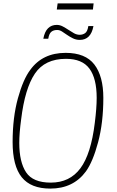

<svg xmlns="http://www.w3.org/2000/svg" viewBox="-20 -1098 689 1126"><path d="M525 -1042H313L318 -1078H529ZM448 -864Q426 -864 407 -873.5Q388 -883 373 -893.5Q358 -904 344 -913Q330 -922 317 -922H313Q294 -922 281 -911.5Q268 -901 263 -871H234Q242 -913 262 -932.5Q282 -952 313 -952Q331 -952 348 -943Q365 -934 381.5 -923Q398 -912 414 -903Q430 -894 448 -894Q465 -894 479 -903.5Q493 -913 498 -945H528Q513 -864 448 -864ZM278 -27Q389 -27 451.5 -111Q514 -195 536 -378Q547 -465 547 -524Q547 -638 504.5 -695.5Q462 -753 367 -753Q243 -753 184.5 -666Q126 -579 104 -398Q93 -317 93 -260Q93 -148 133 -87.5Q173 -27 278 -27ZM275 8Q161 8 107.5 -58.5Q54 -125 54 -265Q54 -409 85 -521.5Q116 -634 158 -689Q230 -788 365 -788Q481 -788 533.5 -719.5Q586 -651 586 -524Q586 -379 555.5 -264.5Q525 -150 484 -93Q410 8 275 8Z"/></svg>

Font: Tanohe Sans ExtraLight
Style: Italic
Weight: 200
Designer: Village Type and Design LLC & Cristiano Sobral
Foundry: Cooper Hewitt Smithsonian Design Museum
Version: Version 1.00;September 29, 2021;FontCreator 13.0.0.2655 64-b